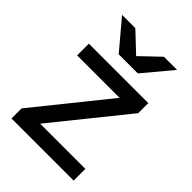

<svg xmlns="http://www.w3.org/2000/svg" viewBox="-214 -830 928 928"><g transform="rotate(45 250.5 -366.0)"><path d="M38.1 0V-68.8L336.9 -439.9H46.9V-520H453.1V-451.2L153.8 -80.1H462.9V0ZM62 -731.9H152.8L251 -639.2L348.1 -731.9H438L315.9 -585.9H185.1Z"/></g></svg>

Font: Aspekta 450
Style: Regular
Weight: 450
Designer: Ivo Dolenc
Version: Version 2.000